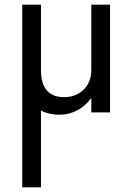

<svg xmlns="http://www.w3.org/2000/svg" viewBox="-20 -480 565 820"><path d="M155 -180Q155 -142 166 -116.5Q177 -91 199 -78Q221 -65 253 -65Q288 -65 314.5 -80Q341 -95 355.5 -121Q370 -147 370 -180V-460H450V0H370V-62Q346 -28 310.5 -9Q275 10 233 10Q211 10 191.5 5.5Q172 1 155 -8V320H75V-460H155Z"/></svg>

Font: Venryn Sans
Style: Regular
Weight: 400
Designer: Owen Earl, indestructible type* (font) & Cristiano Sobral (main changes)
Version: Version 3.600; ttfautohint (v1.8.3)